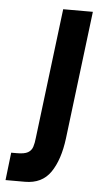

<svg xmlns="http://www.w3.org/2000/svg" viewBox="-109 -534 408 767"><g transform="rotate(5 95.5 -150.0)"><path d="M113 -500H232L169 13Q158 100 123.5 150Q89 200 21 200H-57L-44 89H-21Q9 89 23 81Q37 73 42 57.5Q47 42 49 21Z"/></g></svg>

Font: Haskoy Bold
Style: Italic
Weight: 700
Designer: Ertekin Erdin
Foundry: Ertekin Erdin
Version: Version 2.000; ttfautohint (v1.8.4.7-5d5b)